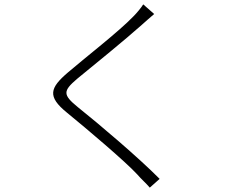

<svg xmlns="http://www.w3.org/2000/svg" viewBox="-20 -809 1040 878"><path d="M635 -789C626 -774 605 -749 590 -734C523 -664 364 -541 291 -478C208 -407 195 -368 286 -294C379 -218 554 -70 608 -11C624 8 649 30 665 49L710 9C614 -88 435 -240 336 -319C266 -376 268 -393 332 -448C409 -511 558 -632 628 -695C641 -706 670 -733 685 -745Z"/></svg>

Font: Noto Sans JP Light
Style: Regular
Weight: 300
Designer: Ryoko NISHIZUKA (kana & ideographs); Paul D. Hunt (Latin, Greek & Cyrillic); Wenlong ZHANG (bopomofo); Sandoll Communica
Foundry: Adobe Systems Incorporated
Version: Version 1.004;PS 1.004;hotconv 1.0.82;makeotf.lib2.5.63406